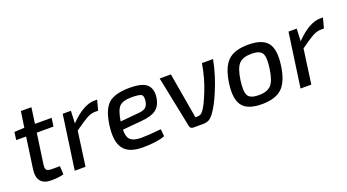

<svg xmlns="http://www.w3.org/2000/svg" viewBox="-50 -1122 2936 1626"><g transform="rotate(-20 1418.0 -309.0)"><path d="M225 -413 186 -139Q181 -104 192.5 -91.5Q204 -79 239 -79H312L316 -4Q272 9 202 9Q137 9 108.5 -27Q80 -63 89 -130L129 -413H40L49 -483L140 -488L161 -631H256L236 -488H386L376 -413Z M801 -501 777 -410H750Q712 -410 672 -387.5Q632 -365 557 -311L514 0H417L486 -488H560L555 -376Q677 -501 775 -501Z M1222 -81 1228 -16Q1157 12 1027 12Q902 12 854 -53.5Q806 -119 824 -257Q843 -398 901.5 -449.5Q960 -501 1094 -501Q1208 -501 1249 -461Q1290 -421 1279 -343Q1267 -272 1223 -240.5Q1179 -209 1088 -202L919 -187Q918 -118 948 -93.5Q978 -69 1042 -69Q1110 -69 1222 -81ZM925 -259 1088 -274Q1134 -277 1155 -293.5Q1176 -310 1182 -351Q1188 -398 1166.5 -409Q1145 -420 1079 -420Q1003 -420 971.5 -388.5Q940 -357 925 -259Z M1741 -488H1841Q1814 -347 1754 -208Q1712 -110 1673 -57Q1652 -27 1630 -13.5Q1608 0 1569 0H1486Q1459 0 1454 -26L1360 -488H1461L1532 -76H1547Q1567 -76 1579 -82Q1591 -88 1604 -106Q1633 -144 1674 -247Q1718 -353 1741 -488Z M2161 -501Q2287 -501 2335 -440.5Q2383 -380 2363 -240Q2344 -102 2284 -44.5Q2224 13 2101 13Q1976 13 1927.5 -47.5Q1879 -108 1898 -247Q1917 -385 1976.5 -443Q2036 -501 2161 -501ZM2161 -419Q2084 -419 2048.5 -382Q2013 -345 1998 -240Q1984 -139 2005.5 -103.5Q2027 -68 2101 -68Q2179 -68 2214 -106.5Q2249 -145 2263 -247Q2278 -348 2256.5 -383.5Q2235 -419 2161 -419Z M2836 -501 2812 -410H2785Q2747 -410 2707 -387.5Q2667 -365 2592 -311L2549 0H2452L2521 -488H2595L2590 -376Q2712 -501 2810 -501Z"/></g></svg>

Font: Exo 2.0 Medium
Style: Italic
Weight: 500
Italic angle: -8°
Designer: Natanael Gama
Version: Version 1.001;PS 001.001;hotconv 1.0.70;makeotf.lib2.5.58329